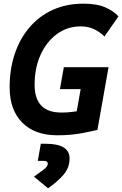

<svg xmlns="http://www.w3.org/2000/svg" viewBox="-20 -723 662 1040"><path d="M290 9.8Q168.5 9.8 100.3 -59.1Q32.2 -127.9 32.2 -250.5Q32.2 -348.1 59.8 -430.7Q87.4 -513.2 139.6 -574.5Q191.9 -635.7 265.6 -669.4Q339.4 -703.1 431.2 -703.1Q504.4 -703.1 549.1 -683.8Q593.8 -664.6 621.6 -634.3L545.9 -525.4Q522.9 -548.3 491.2 -564.2Q459.5 -580.1 416.5 -580.1Q346.2 -580.1 289.8 -539.6Q233.4 -499 200.4 -427.5Q167.5 -356 167.5 -263.2Q167.5 -113.3 312.5 -113.3Q335 -113.3 356 -115.2Q377 -117.2 395.5 -120.1L417 -240.2H304.7L325.7 -358.9H567.9L507.8 -19.5Q483.9 -13.2 424.1 -1.7Q364.3 9.8 290 9.8ZM240.2 296.9 164.1 233.9Q194.3 212.4 216.6 195.6Q238.8 178.7 238.8 163.6Q238.8 148.4 216.3 148.4H184.6L201.2 55.7H228Q356.9 55.7 356.9 135.7Q356.9 186 322.8 224.9Q288.6 263.7 240.2 296.9Z"/></svg>

Font: CaskaydiaCove NF
Style: Bold Italic
Weight: 700
Italic angle: -10°
Designer: Aaron Bell
Foundry: Saja Typeworks
Version: Version 2111.001; VTT 6.35;Nerd Fonts 3.2.1